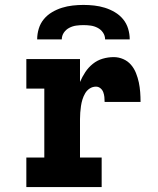

<svg xmlns="http://www.w3.org/2000/svg" viewBox="-20 -760 640 780"><path d="M87 0V-120H160V-400H87V-520H305V-427Q314 -448 326.5 -467Q339 -486 357 -500.5Q375 -515 397 -521.5Q419 -528 442 -528Q462 -528 480.5 -520Q499 -512 512 -497Q525 -482 532.5 -463Q540 -444 544 -425Q548 -406 549.5 -386Q551 -366 551 -346H405Q405 -356 404 -366Q403 -376 399.5 -385.5Q396 -395 388 -401.5Q380 -408 370 -408Q356 -408 344.5 -400.5Q333 -393 326 -381Q319 -369 315 -356Q311 -343 309 -329.5Q307 -316 306 -302.5Q305 -289 305 -276V-120H393V0ZM131 -600Q131 -622 137.5 -643.5Q144 -665 158 -682Q172 -699 191.5 -710.5Q211 -722 232 -728.5Q253 -735 275 -737.5Q297 -740 319 -740Q341 -740 363 -737.5Q385 -735 406 -728.5Q427 -722 446.5 -710.5Q466 -699 480 -682Q494 -665 500.5 -643.5Q507 -622 507 -600H407Q407 -615 398.5 -627.5Q390 -640 376.5 -647Q363 -654 348.5 -656Q334 -658 319 -658Q304 -658 289.5 -656Q275 -654 261.5 -647Q248 -640 239.5 -627.5Q231 -615 231 -600Z"/></svg>

Font: Iosevka Etoile Heavy
Style: Regular
Weight: 900
Designer: Belleve Invis
Foundry: Belleve Invis
Version: Version 22.1.2; ttfautohint (v1.8.4)